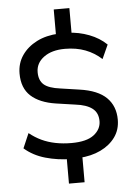

<svg xmlns="http://www.w3.org/2000/svg" viewBox="-61 -866 723 1027"><g transform="rotate(-5 300.0 -352.5)"><path d="M267 115V-34L289 -15Q218 -16 153 -34.5Q88 -53 41 -94L75 -173Q106 -148 140 -132Q174 -116 214 -108Q254 -100 300 -100Q381 -100 420 -130Q459 -160 459 -204Q459 -249 428 -272.5Q397 -296 338 -303L235 -318Q148 -331 101.5 -373.5Q55 -416 55 -494Q55 -549 84 -591.5Q113 -634 164 -660Q215 -686 284 -689L267 -674V-820H351V-674L333 -689Q390 -687 445 -666Q500 -645 538 -608L504 -533Q466 -568 417.5 -586.5Q369 -605 308 -605Q237 -605 194.5 -573.5Q152 -542 152 -493Q152 -449 177.5 -426.5Q203 -404 265 -396L367 -381Q465 -367 511 -321.5Q557 -276 557 -203Q557 -149 528 -109Q499 -69 449 -45Q399 -21 333 -17L351 -35V115Z"/></g></svg>

Font: Nunito Sans 12pt ExtraLight 6pt Medium
Style: Regular
Weight: 500
Version: Version 3.101;gftools[0.9.27]